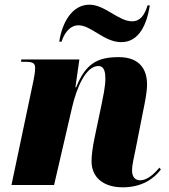

<svg xmlns="http://www.w3.org/2000/svg" viewBox="-20 -790 722 820"><path d="M498 -610C575 -610 607 -687 620 -767H610C598 -726 579 -699 544 -699C486 -699 428 -770 362 -770C287 -770 245 -692 233 -612H243C251 -639 274 -682 315 -682C370 -682 424 -610 498 -610ZM504 10C587 10 637 -27 667 -66L661 -74C645 -56 614 -20 578 -20C558 -20 544 -34 544 -61C544 -88 552 -116 559 -152L591 -314C598 -349 608 -394 608 -429C608 -491 579 -546 487 -546C395 -546 346 -518 305 -417H302L319 -536H71L70 -526H92C128 -526 130 -514 130 -497C130 -483 126 -462 123 -446L29 0H211L288 -332C307 -414 346 -508 400 -508C428 -508 430 -476 430 -452C430 -420 419 -370 414 -345L384 -202C375 -159 371 -126 371 -101C371 -33 421 10 504 10Z"/></svg>

Font: Noto Serif Display SemiCondensed Black
Style: Italic
Weight: 900
Width: 4
Italic angle: -12°
Designer: Monotype Design Team
Foundry: Monotype Imaging Inc.
Version: Version 2.009